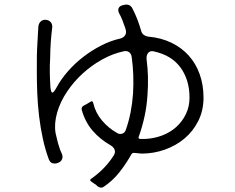

<svg xmlns="http://www.w3.org/2000/svg" viewBox="-20 -802 1040 850"><path d="M414 24Q412 22 411 22L405 16Q404 16 402 14Q400 12 398 12L391 6Q389 6 387 4Q372 -5 387 -13Q446 -55 483 -113Q492 -127 487.5 -139Q483 -151 469 -159Q422 -186 389.5 -224Q357 -262 342 -315Q340 -321 343 -327Q346 -333 352 -335L365 -342Q372 -346 378 -350Q390 -359 393 -345Q403 -302 432 -268Q461 -234 499 -213Q504 -209 512 -209Q532 -209 538 -230Q563 -302 569 -388Q574 -472 563 -550Q561 -564 551.5 -571Q542 -578 528 -575Q480 -565 433 -539Q386 -513 346.5 -477Q307 -441 277 -396.5Q247 -352 233 -304Q219 -254 226 -213Q230 -195 234 -179Q238 -163 243 -149Q245 -141 248 -134.5Q251 -128 254 -121Q259 -109 255 -98Q251 -87 239 -82L237 -81Q230 -78 222 -78Q203 -78 196 -97Q180 -140 169.5 -189Q159 -238 153 -288Q147 -338 145 -388.5Q143 -439 143 -485Q142 -557 146 -618Q147 -637 148 -654Q149 -671 150 -686Q152 -700 161.5 -708Q171 -716 185 -714Q199 -712 206 -702Q213 -692 211 -678Q203 -618 202 -545Q200 -513 200.5 -482Q201 -451 203 -419Q205 -392 212 -392Q218 -392 230 -414Q249 -450 280 -485.5Q311 -521 348.5 -550Q386 -579 428 -600.5Q470 -622 511 -631Q527 -635 534 -646Q541 -657 536 -673L533 -682L526 -701L523 -710Q515 -730 507 -744Q501 -757 505.5 -766.5Q510 -776 524 -779L532 -781Q543 -783 552 -779Q561 -775 566 -765Q590 -719 605 -665Q608 -654 616 -648Q624 -642 635 -640Q693 -635 738.5 -613Q784 -591 815.5 -556Q847 -521 864 -473.5Q881 -426 881 -370Q881 -313 858 -267Q835 -221 797 -189Q759 -157 709.5 -139.5Q660 -122 607 -122L576 -125Q565 -127 560 -116Q537 -75 507.5 -38Q478 -1 439 25Q428 33 414 24ZM624 -187Q663 -189 698.5 -202.5Q734 -216 760.5 -240Q787 -264 803 -297Q819 -330 819 -370Q819 -448 779.5 -502.5Q740 -557 663 -574Q646 -579 636.5 -568.5Q627 -558 629 -539Q634 -501 635 -462.5Q636 -424 633 -383Q630 -333 620 -287Q610 -241 594 -196Q591 -189 599 -187Z"/></svg>

Font: Higure Gothic
Style: Regular
Weight: 400
Designer: Yoshimichi Ohira
Foundry: Positype
Version: Version 1.000